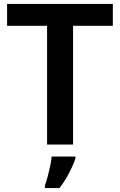

<svg xmlns="http://www.w3.org/2000/svg" viewBox="-20 -734 610 975"><path d="M351 0H219V-603H16V-714H553V-603H351ZM363 71Q356 92 344 118Q332 144 316.5 170.5Q301 197 282 221H208V208Q215 190 222 163Q229 136 235 108.5Q241 81 242 61H363Z"/></svg>

Font: Noto Sans Syriac Eastern SemiBold
Style: Regular
Weight: 600
Designer: Patrick Giasson and the Monotype Design Team
Foundry: Monotype Imaging Inc.
Version: Version 3.001